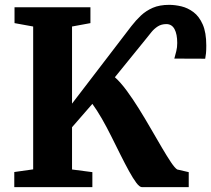

<svg xmlns="http://www.w3.org/2000/svg" viewBox="-20 -773 872 793"><path d="M39 0V-62.5L117 -73.5V-663.5L40 -677.5V-743H353.5V-677.5L277.5 -663.5V-345L522.5 -665Q541 -689 562 -708.8Q583 -728.5 611 -740.8Q639 -753 679 -753Q702.5 -753 729 -746.8Q755.5 -740.5 779 -723Q802.5 -705.5 817.2 -672.2Q832 -639 832 -585Q832 -564 830.8 -553Q829.5 -542 827.5 -530.5L700 -531Q704.5 -547.5 708.2 -562.2Q712 -577 712 -595.5Q712 -632 700.8 -652.8Q689.5 -673.5 667 -673.5Q646.5 -673.5 631.5 -663.8Q616.5 -654 605.8 -640.8Q595 -627.5 585.5 -615.5L454.5 -454Q478 -433 503.2 -398.8Q528.5 -364.5 554 -323.5Q579.5 -282.5 603.5 -240.8Q627.5 -199 648.8 -163Q670 -127 686.2 -102.8Q702.5 -78.5 712 -73L759.5 -62V0H566.5Q556.5 0 543 -18Q529.5 -36 513 -66Q496.5 -96 478 -133Q459.5 -170 440.2 -208.8Q421 -247.5 400.8 -282.8Q380.5 -318 361.5 -344L277.5 -247.5V-73L361.5 -62V0Z"/></svg>

Font: Merriweather 20pt ExtraBold
Style: Regular
Weight: 800
Version: Version 2.100